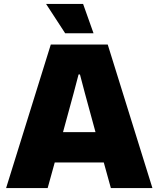

<svg xmlns="http://www.w3.org/2000/svg" viewBox="-20 -955 806 975"><path d="M238 -729H527L754 0H543L507 -130H258L222 0H11ZM465 -284 411 -482 386 -577H379L354 -482L300 -284ZM214 -935H402L455 -786H311Z"/></svg>

Font: Mona Sans Black
Style: Regular
Weight: 900
Designer: Deni Anggara
Foundry: GitHub
Version: Version 2.000